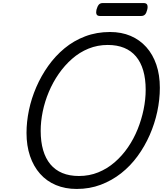

<svg xmlns="http://www.w3.org/2000/svg" viewBox="-20 -1221 1069 1260"><path d="M483 19Q408 19 347 -6.5Q286 -32 243 -80.5Q200 -129 177 -197Q154 -265 154 -349Q154 -422 170 -498.5Q186 -575 218 -649Q250 -723 296.5 -788.5Q343 -854 403.5 -904Q464 -954 539 -982.5Q614 -1011 702 -1011Q777 -1011 837 -985.5Q897 -960 940 -912Q983 -864 1006 -796.5Q1029 -729 1029 -645Q1029 -567 1012 -488Q995 -409 962.5 -335Q930 -261 883 -196.5Q836 -132 775 -84Q714 -36 641 -8.5Q568 19 483 19ZM498 -66Q566 -66 625 -90Q684 -114 733 -156.5Q782 -199 820 -254.5Q858 -310 883.5 -373.5Q909 -437 922.5 -503Q936 -569 936 -632Q936 -703 920 -758Q904 -813 872.5 -850.5Q841 -888 794.5 -907Q748 -926 687 -926Q620 -926 561 -902Q502 -878 453 -835Q404 -792 365.5 -736.5Q327 -681 300.5 -618Q274 -555 260.5 -489.5Q247 -424 247 -362Q247 -291 263 -236Q279 -181 310.5 -143Q342 -105 389 -85.5Q436 -66 498 -66ZM637 -1116Q618 -1116 613.5 -1127.5Q609 -1139 613 -1157Q619 -1179 628 -1190Q637 -1201 655 -1201H922Q942 -1201 946.5 -1188.5Q951 -1176 946 -1157Q941 -1136 932 -1126Q923 -1116 905 -1116Z"/></svg>

Font: Playwrite CA
Style: Regular
Weight: 400
Designer: Veronika Burian, José Scaglione
Foundry: TypeTogether
Version: Version 1.002